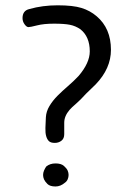

<svg xmlns="http://www.w3.org/2000/svg" viewBox="-20 -684 492 709"><path d="M63.2 -617.2Q63.2 -644.8 88.5 -650.6Q136.8 -664.4 193.1 -664.4Q249.4 -664.4 281 -654.6Q312.6 -644.8 336.8 -624.1Q389.7 -579.3 389.7 -500Q389.7 -431 333.3 -372.4Q316.1 -355.2 297.7 -337.9Q277 -314.9 260.9 -301.1Q244.8 -287.4 236.8 -278.2Q217.2 -255.2 217.2 -231V-188.5Q217.2 -172.4 206.9 -164.4Q196.6 -156.3 182.2 -156.3Q167.8 -156.3 160.9 -162.6Q154 -169 150.6 -181Q147.1 -193.1 147.7 -211.5Q148.3 -229.9 149.4 -251.1Q150.6 -272.4 162.6 -292.5Q174.7 -312.6 192.5 -330.5Q210.3 -348.3 231 -366.1Q251.7 -383.9 270.1 -403.4Q311.5 -451.7 311.5 -494.3Q311.5 -548.3 277 -575.9Q258.6 -588.5 237.9 -592.5Q217.2 -596.6 179.3 -596.6Q141.4 -596.6 116.7 -590.2Q92 -583.9 85.1 -583.9Q78.2 -583.9 70.7 -594.3Q63.2 -604.6 63.2 -617.2ZM150.6 -69Q164.4 -80.5 185.1 -80.5Q205.7 -80.5 216.1 -71.3Q226.4 -62.1 229.9 -54Q233.3 -46 233.3 -37.9Q233.3 -29.9 229.9 -21.8Q226.4 -13.8 219.5 -9.2Q203.4 4.6 185.1 4.6Q164.4 4.6 155.2 -4.6Q146 -13.8 142.5 -21.8Q139.1 -29.9 139.1 -37.9Q139.1 -46 142.5 -54Q146 -62.1 150.6 -69Z"/></svg>

Font: Mallanna
Style: Regular
Weight: 400
Designer: Purushoth Kumar Guthula
Foundry: Andhrapradesh Society for Knowledge Networks
Version: Version 1.0.4; ttfautohint (vUNKNOWN) -l 7 -r 28 -G 50 -x 13